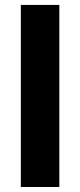

<svg xmlns="http://www.w3.org/2000/svg" viewBox="-20 -747 321 767"><path d="M217 0H63.2V-727.3H217Z"/></svg>

Font: Cannonade
Style: Bold
Weight: 700
Designer: Rasmus Andersson
Foundry: rsms
Version: Version 3.012;git-f93a4a705